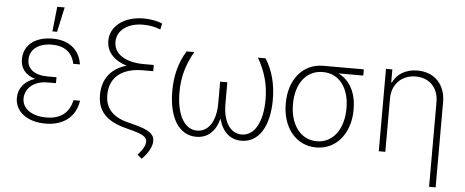

<svg xmlns="http://www.w3.org/2000/svg" viewBox="-58 -912 3069 1266"><g transform="rotate(5 1476.0 -279.5)"><path d="M308.2 -290.1V-301.1H250.4C161.9 -301.1 113.3 -339.1 114 -402.3C114.7 -469.1 171.9 -512.4 261 -512.4C342 -512.4 394.9 -474.4 410.5 -398.8H454.9C439.6 -497.9 367.2 -552.6 261 -552.6C146.7 -552.6 70.7 -493.6 70.7 -400.6C70.3 -343.8 99.8 -297.9 169 -278.1C96.2 -255.7 59.7 -204.2 59.7 -142C59.7 -53.6 138.5 9.9 262.4 9.9C386 9.9 462 -58.2 476.2 -160.2H432.9C415.8 -79.5 362.6 -30.9 263.8 -30.9C166.5 -30.9 104.4 -76 104 -142.4C104 -213.4 167.3 -261.7 250.4 -261.7H308.2ZM255 -599.8H285.9L321.7 -764.2H272.7Z M971.2 -714.8C938.6 -728.7 891.7 -737.2 846.9 -737.2C719.1 -737.2 626.8 -667.3 627.5 -570C627.8 -496.8 679 -441.8 762.8 -417.3C661.6 -388.8 604 -316.8 604 -210.2C604 -107.6 658.4 -40.8 792.3 -6.7L829.5 3.2C905.9 23.4 933.9 39.4 934.3 70.7C934.3 92 921.9 121.4 884.6 160.9L914.4 185.7C957.4 142.4 980.1 98.4 980.5 62.9C980.5 17 945 -8.9 848 -34.1L797.2 -47.2C694.6 -74.9 651.6 -132.5 652 -215.2C652.7 -334.5 737.6 -396.3 871.8 -396.3H940.3V-437.5H874.6C752.1 -437.5 675.1 -487.2 675.1 -567.1C675.1 -643.8 745 -696 847.7 -696C888.1 -696 924.4 -689.3 962.7 -674.7Z M1148.1 -545.5C1100.5 -469.8 1076.7 -380.7 1076.7 -277C1076.7 -99.8 1146 9.9 1259.9 9.9C1334.9 9.9 1386.4 -36.6 1409.4 -123.2C1432.5 -36.6 1484 9.9 1558.9 9.9C1672.9 9.9 1742.2 -99.8 1742.2 -277C1742.2 -380.7 1718.4 -469.8 1670.8 -545.5H1620C1672.9 -453.1 1693.9 -370.7 1694.2 -275.9C1694.6 -123.9 1641 -31.2 1556.8 -31.2C1482.2 -31.2 1433.2 -104 1433.2 -222.7V-366.1H1385.7V-222.7C1385.7 -104 1336.6 -31.2 1262.1 -31.2C1177.9 -31.2 1124.3 -123.9 1124.6 -275.9C1125 -370.7 1146 -453.1 1198.9 -545.5Z M1829.2 -258.2C1829.2 -102.6 1919 11 2054 11C2189.6 11 2278.4 -104.8 2278.4 -256.7V-261.4C2278.4 -366.8 2236.9 -449.9 2158.4 -488.3H2322.4V-529.5H2053.6C1916.2 -529.5 1829.2 -415.5 1829.2 -262.8ZM1877.1 -262.8C1877.1 -391 1941.4 -488.3 2055.4 -488.3C2168.3 -488.3 2230.8 -391.7 2230.8 -266.7V-261.4C2230.8 -128.6 2163.4 -30.2 2054 -30.2C1944.6 -30.2 1877.1 -128.2 1877.1 -258.2Z M2511 -353.7C2511 -448.9 2577.1 -512.4 2668 -512.4C2758.5 -512.4 2818.5 -450.6 2818.5 -358V204.5H2861.9V-359.7C2861.9 -479 2785.9 -552.6 2676.1 -552.6C2598.4 -552.6 2539.8 -515.6 2514.2 -459.2H2509.9V-545.5H2467.7V0H2511Z"/></g></svg>

Font: Karasuma Gothic
Style: Thin
Weight: 200
Designer: Rasmus Andersson / Ryoko Ishizuka
Foundry: rsms
Version: Version 1.00